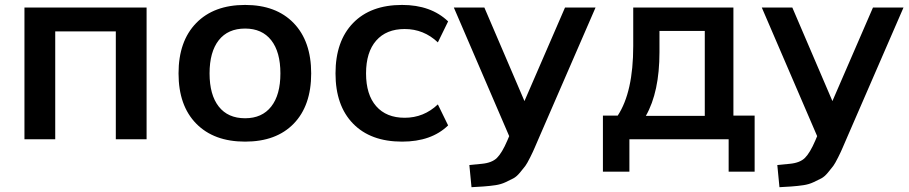

<svg xmlns="http://www.w3.org/2000/svg" viewBox="-20 -570 3722 786"><path d="M80.1 0V-539.1H580.1V0H454.1V-441.4H206.1V0Z M983.4 -549.8Q1110.4 -549.8 1182.1 -475.6Q1253.9 -401.4 1253.9 -269.5Q1253.9 -137.7 1182.6 -64Q1111.3 9.8 983.4 9.8Q855.5 9.8 783.2 -64Q710.9 -137.7 710.9 -269.5Q710.9 -401.4 783.2 -475.6Q855.5 -549.8 983.4 -549.8ZM983.4 -85.9Q1052.7 -85.9 1090.3 -133.8Q1127.9 -181.6 1127.9 -269.5Q1127.9 -357.4 1090.3 -405.3Q1052.7 -453.1 983.4 -453.1Q913.1 -453.1 875.5 -405.3Q837.9 -357.4 837.9 -269.5Q837.9 -181.6 875.5 -133.8Q913.1 -85.9 983.4 -85.9Z M1626 9.8Q1497.1 9.8 1425.3 -64Q1353.5 -137.7 1353.5 -269.5Q1353.5 -401.4 1425.3 -475.6Q1497.1 -549.8 1626 -549.8Q1744.1 -549.8 1814.5 -482.4L1772.5 -396.5Q1714.8 -451.2 1636.7 -451.2Q1561.5 -451.2 1520 -403.8Q1478.5 -356.4 1478.5 -269.5Q1478.5 -182.6 1520 -135.3Q1561.5 -87.9 1636.7 -87.9Q1714.8 -87.9 1772.5 -142.6L1814.5 -56.6Q1746.1 9.8 1626 9.8Z M2293 -539.1H2418L2188.5 -10.7Q2173.8 22.5 2168.5 35.6Q2163.1 48.8 2150.4 74.2Q2137.7 99.6 2130.4 109.4Q2123 119.1 2108.9 136.2Q2094.7 153.3 2081.5 160.2Q2068.4 167 2049.8 175.8Q2031.2 184.6 2008.8 188Q1986.3 191.4 1959 193.4L1910.2 196.3L1901.4 105.5L1952.1 100.6Q1994.1 96.7 2014.6 76.2Q2035.2 55.7 2056.6 5.9L2064.5 -12.7L1837.9 -539.1H1962.9L2127 -156.2Z M2448.2 132.8V-96.7H2508.8Q2572.3 -193.4 2572.3 -381.8V-539.1H2982.4V-96.7H3069.3V132.8H2962.9V0H2556.6V132.8ZM2624 -95.7H2865.2V-443.4H2679.7V-356.4Q2679.7 -193.4 2624 -95.7Z M3553.7 -539.1H3678.7L3449.2 -10.7Q3434.6 22.5 3429.2 35.6Q3423.8 48.8 3411.1 74.2Q3398.4 99.6 3391.1 109.4Q3383.8 119.1 3369.6 136.2Q3355.5 153.3 3342.3 160.2Q3329.1 167 3310.5 175.8Q3292 184.6 3269.5 188Q3247.1 191.4 3219.7 193.4L3170.9 196.3L3162.1 105.5L3212.9 100.6Q3254.9 96.7 3275.4 76.2Q3295.9 55.7 3317.4 5.9L3325.2 -12.7L3098.6 -539.1H3223.6L3387.7 -156.2Z"/></svg>

Font: Min Sans SemiBold
Style: Regular
Weight: 600
Designer: Jinseong-Kim, NotoSansCJK, Nunito
Foundry: Jinseong-Kim
Version: Version 1.400;Glyphs 3.1.2 (3151)